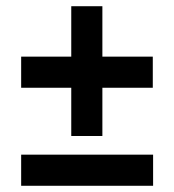

<svg xmlns="http://www.w3.org/2000/svg" viewBox="-20 -658 559 617"><path d="M48 -476H209V-638H309V-476H471V-376H309V-221H209V-376H48ZM48 -161H472V-61H48Z"/></svg>

Font: Encode Sans Compressed
Style: Bold
Weight: 700
Designer: Pablo Impallari, Andres Torresi
Foundry: Pablo Impallari, Andres Torresi
Version: Version 1.000; ttfautohint (v1.00) -l 8 -r 50 -G 200 -x 14 -